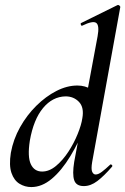

<svg xmlns="http://www.w3.org/2000/svg" viewBox="-20 -746 508 779"><path d="M107 13Q81 13 59 -0.5Q37 -14 26.5 -44.5Q16 -75 24 -126Q34 -181 61.5 -230Q89 -279 127.5 -317Q166 -355 209 -377Q252 -399 294 -399Q326 -399 351 -383Q376 -367 378 -332L331 -246Q301 -171 265.5 -112.5Q230 -54 190 -20.5Q150 13 107 13ZM151 -50Q180 -50 207.5 -73Q235 -96 257.5 -130.5Q280 -165 295 -202Q310 -239 314 -266Q322 -310 300.5 -332.5Q279 -355 246 -355Q193 -354 154.5 -307.5Q116 -261 101 -175Q91 -110 105 -80Q119 -50 151 -50ZM320 9Q289 9 281 -15Q273 -39 281 -89L376 -599Q384 -643 370.5 -653Q357 -663 314 -642Q310 -640 308 -646Q306 -652 310 -653L456 -725Q461 -727 465 -723Q469 -719 468 -717L354 -89Q349 -60 354 -49Q359 -38 368 -38Q379 -38 393.5 -49Q408 -60 426 -77Q429 -81 433.5 -77Q438 -73 434 -69Q402 -32 375 -11.5Q348 9 320 9Z"/></svg>

Font: Cormorant Infant Light SemiBold
Style: Italic
Weight: 600
Italic angle: -10°
Version: Version 4.001